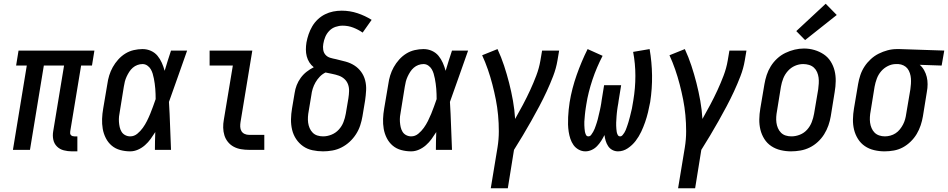

<svg xmlns="http://www.w3.org/2000/svg" viewBox="-20 -800 5061 1025"><path d="M364 8Q342 8 320.5 2.5Q299 -3 284 -18Q269 -33 264.5 -54.5Q260 -76 264 -99L322 -450H214L140 0H49L123 -450H66L79 -530H484L471 -450H413L355 -99Q354 -93 354.5 -88Q355 -83 358.5 -79Q362 -75 367 -73.5Q372 -72 377 -72H393V8Z M675 8Q648 8 622 1Q596 -6 576.5 -22.5Q557 -39 545 -62.5Q533 -86 528.5 -112Q524 -138 525 -165.5Q526 -193 531 -221L553 -351Q556 -374 563 -397Q570 -420 582 -441.5Q594 -463 611 -482Q628 -501 649 -514Q670 -527 694 -532.5Q718 -538 741 -538Q765 -538 786 -528.5Q807 -519 821 -502Q835 -485 844 -464.5Q853 -444 859 -422Q867 -449 875.5 -476Q884 -503 893 -530H979Q954 -461 930.5 -392.5Q907 -324 882 -256Q886 -192 888 -128Q890 -64 893 0H807Q807 -24 807.5 -47.5Q808 -71 809 -95Q797 -76 784 -58Q771 -40 754 -25Q737 -10 716.5 -1Q696 8 675 8ZM675 -72Q696 -72 713 -86Q730 -100 742.5 -117.5Q755 -135 764.5 -154Q774 -173 782 -192.5Q790 -212 797 -231.5Q804 -251 811 -271Q811 -285 810.5 -298.5Q810 -312 809 -326Q808 -340 806 -353.5Q804 -367 801.5 -380.5Q799 -394 795 -407Q791 -420 784.5 -431Q778 -442 766.5 -450Q755 -458 741 -458Q727 -458 713.5 -453Q700 -448 689 -438.5Q678 -429 670 -416.5Q662 -404 656 -391Q650 -378 646.5 -364.5Q643 -351 641 -337L620 -207Q617 -193 615.5 -178.5Q614 -164 615 -149.5Q616 -135 619 -121.5Q622 -108 629 -96.5Q636 -85 648.5 -78.5Q661 -72 675 -72Z M1310 0Q1288 0 1267 -3.5Q1246 -7 1228 -16.5Q1210 -26 1197 -42Q1184 -58 1178 -77.5Q1172 -97 1171.5 -118.5Q1171 -140 1175 -161L1223 -450H1099V-530H1327L1264 -148Q1262 -136 1262.5 -123Q1263 -110 1269 -100Q1275 -90 1286 -85Q1297 -80 1310 -80H1391V0Z M1705 8Q1676 8 1648 2Q1620 -4 1598 -19.5Q1576 -35 1561 -57.5Q1546 -80 1539.5 -107Q1533 -134 1533.5 -163Q1534 -192 1539 -221L1553 -304Q1556 -325 1564 -345.5Q1572 -366 1585.5 -384.5Q1599 -403 1617 -417Q1635 -431 1655 -441Q1641 -452 1631.5 -467Q1622 -482 1617.5 -499.5Q1613 -517 1613 -535.5Q1613 -554 1616 -573Q1620 -595 1627.5 -617Q1635 -639 1647 -659.5Q1659 -680 1676.5 -696.5Q1694 -713 1715 -723.5Q1736 -734 1758.5 -738.5Q1781 -743 1804 -743Q1848 -743 1888.5 -729.5Q1929 -716 1964 -694L1916 -626Q1893 -642 1866 -652.5Q1839 -663 1809 -663Q1790 -663 1771 -656.5Q1752 -650 1738 -635.5Q1724 -621 1716.5 -603Q1709 -585 1706 -566Q1703 -550 1705.5 -534Q1708 -518 1718 -507Q1728 -496 1743 -491.5Q1758 -487 1774 -484Q1800 -478 1825.5 -471Q1851 -464 1872 -450.5Q1893 -437 1908 -416.5Q1923 -396 1929.5 -370.5Q1936 -345 1934.5 -317.5Q1933 -290 1929 -263L1915 -179Q1911 -155 1903 -130.5Q1895 -106 1880.5 -83.5Q1866 -61 1846.5 -43Q1827 -25 1803.5 -13Q1780 -1 1754.5 3.5Q1729 8 1705 8ZM1705 -72Q1727 -72 1749.5 -81Q1772 -90 1788.5 -108Q1805 -126 1813.5 -148Q1822 -170 1826 -193L1840 -276Q1843 -295 1843.5 -314Q1844 -333 1838 -349.5Q1832 -366 1819 -378Q1806 -390 1789 -396Q1772 -402 1754 -405.5Q1736 -409 1718 -413Q1718 -413 1718 -413Q1718 -413 1718 -413Q1701 -405 1687.5 -391Q1674 -377 1664.5 -360.5Q1655 -344 1649.5 -326.5Q1644 -309 1642 -291L1628 -207Q1625 -192 1624 -176Q1623 -160 1625 -145Q1627 -130 1633 -116Q1639 -102 1649.5 -91.5Q1660 -81 1674.5 -76.5Q1689 -72 1705 -72Z M2175 8Q2148 8 2122 1Q2096 -6 2076.5 -22.5Q2057 -39 2045 -62.5Q2033 -86 2028.5 -112Q2024 -138 2025 -165.5Q2026 -193 2031 -221L2053 -351Q2056 -374 2063 -397Q2070 -420 2082 -441.5Q2094 -463 2111 -482Q2128 -501 2149 -514Q2170 -527 2194 -532.5Q2218 -538 2241 -538Q2265 -538 2286 -528.5Q2307 -519 2321 -502Q2335 -485 2344 -464.5Q2353 -444 2359 -422Q2367 -449 2375.5 -476Q2384 -503 2393 -530H2479Q2454 -461 2430.5 -392.5Q2407 -324 2382 -256Q2386 -192 2388 -128Q2390 -64 2393 0H2307Q2307 -24 2307.5 -47.5Q2308 -71 2309 -95Q2297 -76 2284 -58Q2271 -40 2254 -25Q2237 -10 2216.5 -1Q2196 8 2175 8ZM2175 -72Q2196 -72 2213 -86Q2230 -100 2242.5 -117.5Q2255 -135 2264.5 -154Q2274 -173 2282 -192.5Q2290 -212 2297 -231.5Q2304 -251 2311 -271Q2311 -285 2310.5 -298.5Q2310 -312 2309 -326Q2308 -340 2306 -353.5Q2304 -367 2301.5 -380.5Q2299 -394 2295 -407Q2291 -420 2284.5 -431Q2278 -442 2266.5 -450Q2255 -458 2241 -458Q2227 -458 2213.5 -453Q2200 -448 2189 -438.5Q2178 -429 2170 -416.5Q2162 -404 2156 -391Q2150 -378 2146.5 -364.5Q2143 -351 2141 -337L2120 -207Q2117 -193 2115.5 -178.5Q2114 -164 2115 -149.5Q2116 -135 2119 -121.5Q2122 -108 2129 -96.5Q2136 -85 2148.5 -78.5Q2161 -72 2175 -72Z M2600 205 2636 -13Q2643 -56 2643 -99.5Q2643 -143 2639 -185.5Q2635 -228 2627 -268.5Q2619 -309 2608.5 -349.5Q2598 -390 2584.5 -429Q2571 -468 2554 -505L2636 -538Q2656 -495 2671 -449.5Q2686 -404 2698 -357Q2710 -310 2718.5 -262Q2727 -214 2730 -165Q2751 -202 2771.5 -240.5Q2792 -279 2810 -318Q2828 -357 2843 -396.5Q2858 -436 2865 -477L2874 -530H2965L2956 -477Q2949 -435 2933 -393.5Q2917 -352 2898.5 -312Q2880 -272 2859 -232.5Q2838 -193 2816 -154Q2794 -115 2771 -76.5Q2748 -38 2724 0L2691 205Z M3105 8Q3086 8 3069 -1.5Q3052 -11 3041.5 -26Q3031 -41 3025 -59Q3019 -77 3016 -96.5Q3013 -116 3012.5 -135.5Q3012 -155 3013 -175Q3014 -195 3016 -215Q3018 -235 3021 -254Q3027 -291 3036.5 -327.5Q3046 -364 3058.5 -399.5Q3071 -435 3085.5 -469.5Q3100 -504 3117 -538L3197 -502Q3181 -471 3167.5 -439.5Q3154 -408 3143 -375Q3132 -342 3123.5 -308.5Q3115 -275 3110 -242Q3108 -232 3107 -223Q3106 -214 3104.5 -205Q3103 -196 3102.5 -187Q3102 -178 3101 -169Q3100 -160 3099.5 -150.5Q3099 -141 3099.5 -132Q3100 -123 3100.5 -114.5Q3101 -106 3102.5 -97.5Q3104 -89 3108 -80.5Q3112 -72 3121 -72Q3130 -72 3136 -80Q3142 -88 3146.5 -96Q3151 -104 3154.5 -112.5Q3158 -121 3160.5 -129Q3163 -137 3166 -145.5Q3169 -154 3171 -162.5Q3173 -171 3175 -179.5Q3177 -188 3179 -196.5Q3181 -205 3183 -213.5Q3185 -222 3186.5 -230.5Q3188 -239 3189.5 -247.5Q3191 -256 3192 -265L3205 -345H3296L3283 -265Q3282 -256 3280.5 -247.5Q3279 -239 3277.5 -230.5Q3276 -222 3275 -213.5Q3274 -205 3273 -196.5Q3272 -188 3271.5 -179.5Q3271 -171 3270.5 -162.5Q3270 -154 3269.5 -145.5Q3269 -137 3269.5 -128.5Q3270 -120 3270.5 -111.5Q3271 -103 3272.5 -95Q3274 -87 3278 -79.5Q3282 -72 3291 -72Q3298 -72 3303.5 -78.5Q3309 -85 3313 -91.5Q3317 -98 3320 -105Q3323 -112 3325.5 -119.5Q3328 -127 3330.5 -134Q3333 -141 3335 -148Q3337 -155 3339 -162.5Q3341 -170 3343 -177Q3345 -184 3346.5 -191.5Q3348 -199 3350 -206Q3352 -213 3353.5 -220.5Q3355 -228 3356 -235Q3357 -242 3358.5 -249.5Q3360 -257 3361 -264Q3372 -330 3372 -395Q3372 -460 3360 -523L3448 -538Q3460 -468 3461 -397.5Q3462 -327 3451 -255Q3446 -228 3439.5 -201Q3433 -174 3424 -148Q3415 -122 3403 -96.5Q3391 -71 3373.5 -48Q3356 -25 3331.5 -8.5Q3307 8 3279 8Q3263 8 3249 0.5Q3235 -7 3226.5 -20Q3218 -33 3213.5 -48Q3209 -63 3207 -79Q3199 -63 3189.5 -48Q3180 -33 3167.5 -20Q3155 -7 3138.5 0.5Q3122 8 3105 8Z M3600 205 3636 -13Q3643 -56 3643 -99.5Q3643 -143 3639 -185.5Q3635 -228 3627 -268.5Q3619 -309 3608.5 -349.5Q3598 -390 3584.5 -429Q3571 -468 3554 -505L3636 -538Q3656 -495 3671 -449.5Q3686 -404 3698 -357Q3710 -310 3718.5 -262Q3727 -214 3730 -165Q3751 -202 3771.5 -240.5Q3792 -279 3810 -318Q3828 -357 3843 -396.5Q3858 -436 3865 -477L3874 -530H3965L3956 -477Q3949 -435 3933 -393.5Q3917 -352 3898.5 -312Q3880 -272 3859 -232.5Q3838 -193 3816 -154Q3794 -115 3771 -76.5Q3748 -38 3724 0L3691 205Z M4203 8Q4175 8 4147.5 1.5Q4120 -5 4097.5 -20Q4075 -35 4060.5 -58Q4046 -81 4039.5 -107.5Q4033 -134 4033.5 -163Q4034 -192 4039 -221L4061 -351Q4065 -375 4073 -399.5Q4081 -424 4095 -446.5Q4109 -469 4129 -487.5Q4149 -506 4173 -517.5Q4197 -529 4222 -535Q4247 -541 4272 -541Q4301 -541 4328 -533Q4355 -525 4377.5 -510Q4400 -495 4414.5 -472Q4429 -449 4435.5 -422.5Q4442 -396 4441.5 -367Q4441 -338 4436 -309L4415 -179Q4411 -155 4402.5 -130.5Q4394 -106 4380 -83.5Q4366 -61 4346 -42.5Q4326 -24 4302.5 -12.5Q4279 -1 4253.5 3.5Q4228 8 4203 8ZM4205 -72Q4228 -72 4250.5 -81Q4273 -90 4289 -108Q4305 -126 4313.5 -148Q4322 -170 4326 -193L4348 -323Q4350 -338 4351 -354.5Q4352 -371 4350 -386Q4348 -401 4342 -415Q4336 -429 4325 -439Q4314 -449 4299 -453.5Q4284 -458 4268 -458Q4245 -458 4223.5 -448.5Q4202 -439 4186 -421Q4170 -403 4161.5 -381.5Q4153 -360 4149 -337L4128 -207Q4125 -192 4124 -176Q4123 -160 4125 -145Q4127 -130 4133 -116Q4139 -102 4149.5 -91.5Q4160 -81 4174.5 -76.5Q4189 -72 4205 -72ZM4278 -586 4231 -634 4388 -780 4447 -720Z M4702 8Q4674 8 4646.5 1.5Q4619 -5 4597 -20Q4575 -35 4560.5 -58Q4546 -81 4539.5 -107.5Q4533 -134 4533.5 -163Q4534 -192 4539 -221L4561 -351Q4565 -375 4573 -399Q4581 -423 4595 -444.5Q4609 -466 4628.5 -484Q4648 -502 4671 -513.5Q4694 -525 4718.5 -531.5Q4743 -538 4768 -538Q4772 -538 4775.5 -538Q4779 -538 4783 -538L5021 -530L5007 -450L4890 -454Q4904 -442 4913.5 -425Q4923 -408 4927.5 -389.5Q4932 -371 4932 -350.5Q4932 -330 4928 -309L4907 -179Q4903 -155 4895 -131Q4887 -107 4874 -85Q4861 -63 4841.5 -44Q4822 -25 4799.5 -13Q4777 -1 4752 3.5Q4727 8 4702 8ZM4704 -72Q4718 -72 4733 -76Q4748 -80 4761 -88.5Q4774 -97 4784 -109.5Q4794 -122 4801 -135.5Q4808 -149 4812 -163.5Q4816 -178 4818 -193L4840 -323Q4842 -337 4843 -352Q4844 -367 4843 -381Q4842 -395 4837.5 -409Q4833 -423 4825 -433.5Q4817 -444 4804 -450.5Q4791 -457 4776 -458H4770Q4768 -458 4766 -458Q4764 -458 4763 -458Q4741 -458 4720 -447.5Q4699 -437 4684 -419.5Q4669 -402 4661 -380.5Q4653 -359 4649 -337L4628 -207Q4625 -192 4624 -176Q4623 -160 4625 -145Q4627 -130 4633 -116Q4639 -102 4649 -92Q4659 -82 4673.5 -77Q4688 -72 4704 -72Z"/></svg>

Font: Iosevka Slab Medium
Style: Italic
Weight: 500
Italic angle: -9°
Monospace: yes
Designer: Belleve Invis
Foundry: Belleve Invis
Version: Version 11.1.0; ttfautohint (v1.8.3)